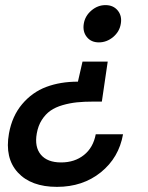

<svg xmlns="http://www.w3.org/2000/svg" viewBox="-20 -581 578 752"><path d="M461.9 -55.2Q445.8 36.6 375 93.8Q304.2 150.9 203.1 150.9Q101.6 150.9 49.8 94.5Q-2 38.1 15.1 -58.1Q27.3 -126.5 66.7 -173.1Q106 -219.7 161.1 -240.5Q216.3 -261.2 285.2 -261.2L303.2 -339.8H401.9L378.9 -183.1H346.2Q309.6 -183.1 281.2 -180.2Q252.9 -177.2 225.1 -169.2Q197.3 -161.1 177.7 -147.5Q158.2 -133.8 143.8 -111.3Q129.4 -88.9 124 -58.1Q114.7 -5.4 140.1 24.9Q165.5 55.2 219.2 55.2Q272.5 55.2 308.8 26.1Q345.2 -2.9 355 -55.2ZM393.1 -561Q423.8 -561 441.2 -539.8Q458.5 -518.6 453.1 -487.8Q448.2 -457 423.1 -436Q397.9 -415 367.2 -415Q336.9 -415 320.1 -436Q303.2 -457 308.1 -487.8Q313 -518.6 337.9 -539.8Q362.8 -561 393.1 -561Z"/></svg>

Font: Poppins Medium
Style: Italic
Weight: 500
Italic angle: -10°
Designer: Ninad Kale (Devanagari), Jonny Pinhorn (Latin)
Foundry: Indian Type Foundry
Version: Version 3.200;PS 1.000;hotconv 16.6.54;makeotf.lib2.5.65590